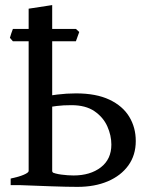

<svg xmlns="http://www.w3.org/2000/svg" viewBox="-20 -729 607 756"><path d="M514.6 -173.8Q514.6 -118.2 485.4 -77.6Q456.1 -37.1 404.5 -15.1Q353 6.8 285.2 6.8Q245.6 6.8 182.9 4.6Q120.1 2.4 60.1 0L180.7 -52.7Q195.8 -44.9 221.7 -41.5Q247.6 -38.1 269.5 -38.1Q335.4 -38.1 377 -70.1Q418.5 -102.1 418.5 -159.7Q418.5 -195.8 402.6 -231.4Q386.7 -267.1 352.1 -291Q317.4 -314.9 261.2 -314.9Q229 -314.9 204.1 -311.8Q179.2 -308.6 155.8 -304.2L142.1 -344.2Q168.5 -352.1 205.3 -356.7Q242.2 -361.3 279.3 -361.3Q358.4 -361.3 410.6 -336.7Q462.9 -312 488.8 -269.5Q514.6 -227.1 514.6 -173.8ZM22 0V-25.9Q54.7 -32.7 73.7 -41Q92.8 -49.3 92.8 -55.7V-694.8L185.5 -709V-55.7Q185.5 -51.3 191.4 -46.9Q197.3 -42.5 216.1 -37.6Q234.9 -32.7 273.9 -25.9V0ZM278.8 -566.4H30.8L19 -580.1Q21 -587.4 24.4 -597.4Q27.8 -607.4 30.8 -615.2H278.8L292 -603Z"/></svg>

Font: Gentium Book Plus
Style: Regular
Weight: 400
Designer: Victor Gaultney, Annie Olsen, Iska Routamaa, Becca Hirsbrunner
Foundry: SIL International
Version: Version 6.101